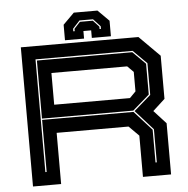

<svg xmlns="http://www.w3.org/2000/svg" viewBox="-57 -906 944 962"><g transform="rotate(-5 415.0 -425.0)"><path d="M70 0V-700H661.5L764.5 -597V-380L703.5 -324L764.5 -257.5V0H623V-207.5L573 -257.5H211.5V0ZM138 -66.5H144.5V-328.5H604L692 -231V-66.5H698.5V-233L610 -332L695 -406V-565.5L626.5 -633.5H138ZM144.5 -335V-627H624L688 -563.5V-408.5L603.5 -335ZM211.5 -399H592.5L623 -430V-528L592.5 -558.5H211.5ZM468.5 -850 524.5 -794V-716H428.5V-754H389.5V-716H293.5V-794L349.5 -850ZM442.5 -808.5H374.5L339 -770V-757H346V-769L376 -801.5H441L471 -769V-757H478V-770Z"/></g></svg>

Font: Tourney Expanded ExtraBold
Style: Regular
Weight: 800
Width: 7
Designer: Tyler Finck
Foundry: Etcetera Type Co
Version: Version 1.010; ttfautohint (v1.8.3)